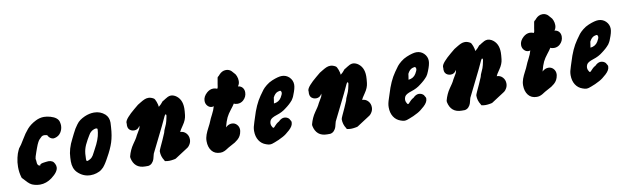

<svg xmlns="http://www.w3.org/2000/svg" viewBox="-42 -1062 4849 1494"><g transform="rotate(-10 2383.0 -315.0)"><path d="M185.5 -188.5V-183.6Q185.5 -149.4 209 -149.4H210.9Q210.9 -150.4 210.4 -150.4Q210 -150.4 210 -151.4Q210 -164.1 249 -168Q250 -168 259.8 -169.4Q269.5 -170.9 277.3 -170.9Q313.5 -170.9 326.2 -141.6Q333 -127.9 333 -114.3Q333 -78.1 277.3 -36.1Q232.4 -2.9 182.6 -2.9Q162.1 -2.9 139.6 -8.8Q119.1 -13.7 104 -25.4Q88.9 -37.1 75.7 -52.7Q62.5 -68.4 56.6 -73.2Q49.8 -78.1 48.8 -85Q37.1 -124 37.1 -168Q37.1 -205.1 45.4 -240.2Q53.7 -275.4 62.5 -292L70.3 -308.6Q88.9 -330.1 113.8 -373Q138.7 -416 166 -447.3Q193.4 -478.5 236.3 -500Q268.6 -516.6 302.7 -516.6Q325.2 -516.6 353.5 -508.8Q410.2 -492.2 418.9 -456.1Q422.9 -438.5 422.9 -428.7Q422.9 -398.4 406.7 -373.5Q390.6 -348.6 360.4 -340.8Q352.5 -338.9 348.6 -338.9Q335 -338.9 323.7 -347.2Q312.5 -355.5 308.6 -363.3L303.7 -372.1Q289.1 -376 279.3 -376Q268.6 -376 259.8 -370.1Q248 -359.4 240.2 -351.1Q232.4 -342.8 226.6 -331.1Q220.7 -319.3 217.8 -313Q214.8 -306.6 208 -287.6Q201.2 -268.6 197.3 -257.8Q182.6 -216.8 182.6 -206.1Q182.6 -203.1 184.1 -198.2Q185.5 -193.4 185.5 -188.5Z M480.5 -50.8Q449.2 -83 449.2 -138.7Q449.2 -144.5 449.7 -154.3Q450.2 -164.1 450.2 -168.9Q452.1 -236.3 492.2 -312.5Q495.1 -318.4 508.8 -346.2Q522.5 -374 528.8 -383.8Q535.2 -393.6 548.8 -413.1Q562.5 -432.6 579.1 -444.3Q595.7 -456.1 617.2 -465.8Q655.3 -482.4 692.4 -482.4Q742.2 -482.4 778.3 -450.2Q805.7 -424.8 805.7 -382.8Q805.7 -376 804.7 -363.8Q803.7 -351.6 803.7 -346.7Q799.8 -280.3 783.7 -230Q767.6 -179.7 732.4 -118.2Q729.5 -113.3 722.7 -100.6Q715.8 -87.9 711.9 -82.5Q708 -77.1 701.2 -66.4Q694.3 -55.7 688 -49.3Q681.6 -43 672.4 -35.2Q663.1 -27.3 652.8 -22.5Q642.6 -17.6 629.9 -13.7Q608.4 -6.8 583 -6.8Q524.4 -6.8 480.5 -50.8ZM607.4 -283.2Q585 -244.1 576.7 -213.4Q568.4 -182.6 568.4 -134.8Q568.4 -120.1 575.2 -120.1Q582 -120.1 597.7 -128.9Q607.4 -133.8 614.3 -141.6Q621.1 -149.4 624.5 -154.8Q627.9 -160.2 636.2 -176.3Q644.5 -192.4 649.4 -201.2Q688.5 -271.5 695.3 -323.2Q699.2 -351.6 697.3 -353.5Q690.4 -361.3 670.9 -354.5Q665 -352.5 659.7 -349.6Q654.3 -346.7 650.9 -344.2Q647.5 -341.8 642.6 -336.9Q637.7 -332 635.7 -329.6Q633.8 -327.1 628.9 -319.3Q624 -311.5 622.6 -309.1Q621.1 -306.6 615.2 -296.4Q609.4 -286.1 607.4 -283.2Z M1194.3 -286.1 1095.7 -86.9Q1094.7 -85.9 1091.8 -72.8Q1088.9 -59.6 1084.5 -44.9Q1080.1 -30.3 1067.9 -16.6Q1055.7 -2.9 1037.1 0H1012.7Q927.7 0 910.2 -85.9Q909.2 -91.8 910.2 -96.7Q923.8 -148.4 951.7 -188Q979.5 -227.5 982.4 -234.4Q990.2 -251 1001 -268.1Q1011.7 -285.2 1017.1 -295.9Q1022.5 -306.6 1022.5 -320.3Q1007.8 -291 977.5 -291Q964.8 -291 954.1 -295.9Q927.7 -307.6 927.7 -339.8L928.7 -352.5Q928.7 -353.5 928.2 -355.5Q927.7 -357.4 927.7 -358.4Q927.7 -376 950.2 -401.4Q972.7 -426.8 1005.9 -454.1Q1039.1 -481.4 1040 -482.4Q1046.9 -486.3 1064.9 -497.6Q1083 -508.8 1097.7 -515.1Q1112.3 -521.5 1128.9 -521.5Q1148.4 -521.5 1169.9 -508.8Q1178.7 -503.9 1187.5 -479.5Q1196.3 -455.1 1197.3 -438.5L1215.8 -455.1L1234.4 -476.6Q1240.2 -480.5 1244.1 -481.4Q1246.1 -482.4 1255.9 -489.3Q1265.6 -496.1 1278.8 -502.4Q1292 -508.8 1305.7 -508.8Q1320.3 -508.8 1336.9 -500Q1390.6 -468.8 1390.6 -393.6Q1390.6 -373 1386.7 -339.8Q1382.8 -302.7 1356.4 -265.1Q1330.1 -227.5 1327.1 -216.8Q1354.5 -216.8 1373 -196.8Q1391.6 -176.8 1391.6 -147.5Q1391.6 -127.9 1382.3 -111.3Q1373 -94.7 1362.8 -87.4Q1352.5 -80.1 1337.4 -70.8Q1322.3 -61.5 1318.4 -58.6Q1312.5 -53.7 1256.8 -18.6L1253.9 -17.6Q1251 -16.6 1246.1 -15.6Q1241.2 -14.6 1234.9 -13.7Q1228.5 -12.7 1220.2 -11.7Q1211.9 -10.7 1204.1 -10.7Q1189.5 -10.7 1173.8 -13.7Q1171.9 -13.7 1170.9 -14.6Q1169.9 -15.6 1169.4 -16.6Q1168.9 -17.6 1168 -19.5Q1167 -21.5 1166 -23.4Q1144.5 -55.7 1144.5 -95.7Q1144.5 -101.6 1154.8 -124Q1165 -146.5 1180.2 -179.2Q1195.3 -211.9 1203.1 -232.4Q1206.1 -249 1218.3 -273.9Q1230.5 -298.8 1235.4 -320.3Q1237.3 -328.1 1239.3 -337.9Q1241.2 -347.7 1242.7 -353.5Q1244.1 -359.4 1244.1 -363.3Q1244.1 -371.1 1238.3 -372.1Q1235.4 -372.1 1228.5 -358.9Q1221.7 -345.7 1210.9 -321.3Q1200.2 -296.9 1194.3 -286.1Z M1607.4 -3.9Q1563.5 -3.9 1540 -33.7Q1516.6 -63.5 1516.6 -110.4Q1516.6 -136.7 1525.9 -161.6Q1535.2 -186.5 1549.8 -213.9Q1564.5 -241.2 1570.3 -256.8Q1578.1 -277.3 1594.7 -308.6Q1611.3 -339.8 1619.1 -369.1Q1611.3 -366.2 1604.5 -366.2Q1585 -366.2 1570.3 -382.3Q1555.7 -398.4 1555.7 -421.9Q1555.7 -455.1 1586.9 -483.4Q1611.3 -504.9 1638.7 -504.9Q1646.5 -504.9 1653.3 -503.4Q1660.2 -502 1664.1 -500L1668.9 -498Q1670.9 -500 1671.9 -501.5Q1672.9 -502.9 1673.8 -505.9Q1674.8 -508.8 1675.3 -511.7Q1675.8 -514.6 1676.8 -521.5Q1677.7 -528.3 1678.7 -534.7Q1679.7 -541 1682.1 -553.7Q1684.6 -566.4 1686.5 -579.1Q1687.5 -588.9 1698.2 -594.7Q1699.2 -595.7 1708.5 -606Q1717.8 -616.2 1731 -623Q1744.1 -629.9 1760.7 -629.9H1762.7Q1775.4 -629.9 1786.6 -624.5Q1797.9 -619.1 1803.2 -613.3Q1808.6 -607.4 1814.9 -600.1Q1821.3 -592.8 1822.3 -591.8Q1830.1 -585.9 1837.4 -567.4Q1844.7 -548.8 1844.7 -529.3Q1844.7 -504.9 1831.1 -488.3Q1854.5 -485.4 1866.7 -470.2Q1878.9 -455.1 1878.9 -433.6Q1878.9 -397.5 1850.6 -372.1Q1831.1 -355.5 1805.7 -355.5Q1787.1 -355.5 1776.4 -362.3Q1765.6 -344.7 1744.1 -317.9Q1722.7 -291 1710 -265.1Q1697.3 -239.3 1684.6 -190.4Q1707 -211.9 1733.4 -211.9Q1756.8 -211.9 1772.9 -194.8Q1789.1 -177.7 1789.1 -152.3Q1789.1 -150.4 1788.6 -147.5Q1788.1 -144.5 1788.1 -142.6Q1785.2 -123 1776.9 -107.4Q1768.6 -91.8 1754.9 -80.1Q1741.2 -68.4 1731 -62Q1720.7 -55.7 1701.7 -45.9Q1682.6 -36.1 1676.8 -32.2Q1674.8 -31.2 1666 -25.4Q1657.2 -19.5 1652.8 -17.1Q1648.4 -14.6 1640.1 -10.7Q1631.8 -6.8 1624 -5.4Q1616.2 -3.9 1607.4 -3.9Z M2084 -308.6Q2124 -312.5 2143.6 -344.7Q2158.2 -369.1 2158.2 -380.9Q2158.2 -388.7 2153.3 -395.5Q2148.4 -400.4 2128.9 -393.6Q2106.4 -385.7 2090.8 -354.5Q2089.8 -348.6 2087.9 -333.5Q2085.9 -318.4 2084 -308.6ZM2046.9 -123Q2050.8 -123 2055.2 -127Q2059.6 -130.9 2063.5 -136.2Q2067.4 -141.6 2077.1 -149.9Q2086.9 -158.2 2099.6 -165L2105.5 -170.9Q2112.3 -176.8 2122.1 -181.6Q2131.8 -186.5 2143.6 -186.5Q2144.5 -186.5 2147.5 -186Q2150.4 -185.5 2152.3 -185.5Q2164.1 -183.6 2172.9 -177.2Q2181.6 -170.9 2183.6 -166L2186.5 -160.2Q2193.4 -151.4 2194.3 -144.5V-138.7Q2194.3 -112.3 2162.6 -83Q2130.9 -53.7 2106.4 -41Q2082 -28.3 2067.4 -21.5H2066.4Q2062.5 -20.5 2039.1 -10.3Q2015.6 0 1998 0Q1987.3 0 1968.8 -6.8Q1933.6 -18.6 1914.1 -49.3Q1894.5 -80.1 1894.5 -124Q1894.5 -140.6 1897.9 -156.2Q1901.4 -171.9 1909.2 -194.8Q1917 -217.8 1918.9 -224.6Q1948.2 -324.2 1992.2 -386.7Q2012.7 -416 2022.5 -428.7Q2032.2 -441.4 2054.2 -459.5Q2076.2 -477.5 2102.5 -488.3Q2152.3 -508.8 2180.7 -508.8Q2214.8 -508.8 2239.3 -485.4Q2264.6 -460 2264.6 -425.8Q2264.6 -397.5 2244.1 -347.7Q2240.2 -335.9 2234.4 -325.7Q2228.5 -315.4 2224.1 -309.1Q2219.7 -302.7 2210 -293.5Q2200.2 -284.2 2196.8 -280.8Q2193.4 -277.3 2181.2 -267.6Q2168.9 -257.8 2166 -255.9Q2134.8 -230.5 2090.8 -216.8Q2046.9 -203.1 2037.1 -185.5Q2030.3 -172.9 2030.3 -160.2Q2030.3 -150.4 2033.7 -141.6Q2037.1 -132.8 2041 -127.9Q2044.9 -123 2046.9 -123Z M2631.8 -286.1 2533.2 -86.9Q2532.2 -85.9 2529.3 -72.8Q2526.4 -59.6 2522 -44.9Q2517.6 -30.3 2505.4 -16.6Q2493.2 -2.9 2474.6 0H2450.2Q2365.2 0 2347.7 -85.9Q2346.7 -91.8 2347.7 -96.7Q2361.3 -148.4 2389.2 -188Q2417 -227.5 2419.9 -234.4Q2427.7 -251 2438.5 -268.1Q2449.2 -285.2 2454.6 -295.9Q2460 -306.6 2460 -320.3Q2445.3 -291 2415 -291Q2402.3 -291 2391.6 -295.9Q2365.2 -307.6 2365.2 -339.8L2366.2 -352.5Q2366.2 -353.5 2365.7 -355.5Q2365.2 -357.4 2365.2 -358.4Q2365.2 -376 2387.7 -401.4Q2410.2 -426.8 2443.4 -454.1Q2476.6 -481.4 2477.5 -482.4Q2484.4 -486.3 2502.4 -497.6Q2520.5 -508.8 2535.2 -515.1Q2549.8 -521.5 2566.4 -521.5Q2585.9 -521.5 2607.4 -508.8Q2616.2 -503.9 2625 -479.5Q2633.8 -455.1 2634.8 -438.5L2653.3 -455.1L2671.9 -476.6Q2677.7 -480.5 2681.6 -481.4Q2683.6 -482.4 2693.4 -489.3Q2703.1 -496.1 2716.3 -502.4Q2729.5 -508.8 2743.2 -508.8Q2757.8 -508.8 2774.4 -500Q2828.1 -468.8 2828.1 -393.6Q2828.1 -373 2824.2 -339.8Q2820.3 -302.7 2793.9 -265.1Q2767.6 -227.5 2764.6 -216.8Q2792 -216.8 2810.5 -196.8Q2829.1 -176.8 2829.1 -147.5Q2829.1 -127.9 2819.8 -111.3Q2810.5 -94.7 2800.3 -87.4Q2790 -80.1 2774.9 -70.8Q2759.8 -61.5 2755.9 -58.6Q2750 -53.7 2694.3 -18.6L2691.4 -17.6Q2688.5 -16.6 2683.6 -15.6Q2678.7 -14.6 2672.4 -13.7Q2666 -12.7 2657.7 -11.7Q2649.4 -10.7 2641.6 -10.7Q2627 -10.7 2611.3 -13.7Q2609.4 -13.7 2608.4 -14.6Q2607.4 -15.6 2606.9 -16.6Q2606.4 -17.6 2605.5 -19.5Q2604.5 -21.5 2603.5 -23.4Q2582 -55.7 2582 -95.7Q2582 -101.6 2592.3 -124Q2602.5 -146.5 2617.7 -179.2Q2632.8 -211.9 2640.6 -232.4Q2643.6 -249 2655.8 -273.9Q2668 -298.8 2672.9 -320.3Q2674.8 -328.1 2676.8 -337.9Q2678.7 -347.7 2680.2 -353.5Q2681.6 -359.4 2681.6 -363.3Q2681.6 -371.1 2675.8 -372.1Q2672.9 -372.1 2666 -358.9Q2659.2 -345.7 2648.4 -321.3Q2637.7 -296.9 2631.8 -286.1Z M3147.5 -308.6Q3187.5 -312.5 3207 -344.7Q3221.7 -369.1 3221.7 -380.9Q3221.7 -388.7 3216.8 -395.5Q3211.9 -400.4 3192.4 -393.6Q3169.9 -385.7 3154.3 -354.5Q3153.3 -348.6 3151.4 -333.5Q3149.4 -318.4 3147.5 -308.6ZM3110.4 -123Q3114.3 -123 3118.7 -127Q3123 -130.9 3127 -136.2Q3130.9 -141.6 3140.6 -149.9Q3150.4 -158.2 3163.1 -165L3168.9 -170.9Q3175.8 -176.8 3185.5 -181.6Q3195.3 -186.5 3207 -186.5Q3208 -186.5 3210.9 -186Q3213.9 -185.5 3215.8 -185.5Q3227.5 -183.6 3236.3 -177.2Q3245.1 -170.9 3247.1 -166L3250 -160.2Q3256.8 -151.4 3257.8 -144.5V-138.7Q3257.8 -112.3 3226.1 -83Q3194.3 -53.7 3169.9 -41Q3145.5 -28.3 3130.9 -21.5H3129.9Q3126 -20.5 3102.5 -10.3Q3079.1 0 3061.5 0Q3050.8 0 3032.2 -6.8Q2997.1 -18.6 2977.5 -49.3Q2958 -80.1 2958 -124Q2958 -140.6 2961.4 -156.2Q2964.8 -171.9 2972.7 -194.8Q2980.5 -217.8 2982.4 -224.6Q3011.7 -324.2 3055.7 -386.7Q3076.2 -416 3085.9 -428.7Q3095.7 -441.4 3117.7 -459.5Q3139.6 -477.5 3166 -488.3Q3215.8 -508.8 3244.1 -508.8Q3278.3 -508.8 3302.7 -485.4Q3328.1 -460 3328.1 -425.8Q3328.1 -397.5 3307.6 -347.7Q3303.7 -335.9 3297.9 -325.7Q3292 -315.4 3287.6 -309.1Q3283.2 -302.7 3273.4 -293.5Q3263.7 -284.2 3260.3 -280.8Q3256.8 -277.3 3244.6 -267.6Q3232.4 -257.8 3229.5 -255.9Q3198.2 -230.5 3154.3 -216.8Q3110.4 -203.1 3100.6 -185.5Q3093.8 -172.9 3093.8 -160.2Q3093.8 -150.4 3097.2 -141.6Q3100.6 -132.8 3104.5 -127.9Q3108.4 -123 3110.4 -123Z M3695.3 -286.1 3596.7 -86.9Q3595.7 -85.9 3592.8 -72.8Q3589.8 -59.6 3585.4 -44.9Q3581.1 -30.3 3568.8 -16.6Q3556.6 -2.9 3538.1 0H3513.7Q3428.7 0 3411.1 -85.9Q3410.2 -91.8 3411.1 -96.7Q3424.8 -148.4 3452.6 -188Q3480.5 -227.5 3483.4 -234.4Q3491.2 -251 3502 -268.1Q3512.7 -285.2 3518.1 -295.9Q3523.4 -306.6 3523.4 -320.3Q3508.8 -291 3478.5 -291Q3465.8 -291 3455.1 -295.9Q3428.7 -307.6 3428.7 -339.8L3429.7 -352.5Q3429.7 -353.5 3429.2 -355.5Q3428.7 -357.4 3428.7 -358.4Q3428.7 -376 3451.2 -401.4Q3473.6 -426.8 3506.8 -454.1Q3540 -481.4 3541 -482.4Q3547.9 -486.3 3565.9 -497.6Q3584 -508.8 3598.6 -515.1Q3613.3 -521.5 3629.9 -521.5Q3649.4 -521.5 3670.9 -508.8Q3679.7 -503.9 3688.5 -479.5Q3697.3 -455.1 3698.2 -438.5L3716.8 -455.1L3735.4 -476.6Q3741.2 -480.5 3745.1 -481.4Q3747.1 -482.4 3756.8 -489.3Q3766.6 -496.1 3779.8 -502.4Q3793 -508.8 3806.6 -508.8Q3821.3 -508.8 3837.9 -500Q3891.6 -468.8 3891.6 -393.6Q3891.6 -373 3887.7 -339.8Q3883.8 -302.7 3857.4 -265.1Q3831.1 -227.5 3828.1 -216.8Q3855.5 -216.8 3874 -196.8Q3892.6 -176.8 3892.6 -147.5Q3892.6 -127.9 3883.3 -111.3Q3874 -94.7 3863.8 -87.4Q3853.5 -80.1 3838.4 -70.8Q3823.2 -61.5 3819.3 -58.6Q3813.5 -53.7 3757.8 -18.6L3754.9 -17.6Q3752 -16.6 3747.1 -15.6Q3742.2 -14.6 3735.8 -13.7Q3729.5 -12.7 3721.2 -11.7Q3712.9 -10.7 3705.1 -10.7Q3690.4 -10.7 3674.8 -13.7Q3672.9 -13.7 3671.9 -14.6Q3670.9 -15.6 3670.4 -16.6Q3669.9 -17.6 3668.9 -19.5Q3668 -21.5 3667 -23.4Q3645.5 -55.7 3645.5 -95.7Q3645.5 -101.6 3655.8 -124Q3666 -146.5 3681.2 -179.2Q3696.3 -211.9 3704.1 -232.4Q3707 -249 3719.2 -273.9Q3731.4 -298.8 3736.3 -320.3Q3738.3 -328.1 3740.2 -337.9Q3742.2 -347.7 3743.7 -353.5Q3745.1 -359.4 3745.1 -363.3Q3745.1 -371.1 3739.3 -372.1Q3736.3 -372.1 3729.5 -358.9Q3722.7 -345.7 3711.9 -321.3Q3701.2 -296.9 3695.3 -286.1Z M4108.4 -3.9Q4064.5 -3.9 4041 -33.7Q4017.6 -63.5 4017.6 -110.4Q4017.6 -136.7 4026.9 -161.6Q4036.1 -186.5 4050.8 -213.9Q4065.4 -241.2 4071.3 -256.8Q4079.1 -277.3 4095.7 -308.6Q4112.3 -339.8 4120.1 -369.1Q4112.3 -366.2 4105.5 -366.2Q4085.9 -366.2 4071.3 -382.3Q4056.6 -398.4 4056.6 -421.9Q4056.6 -455.1 4087.9 -483.4Q4112.3 -504.9 4139.6 -504.9Q4147.5 -504.9 4154.3 -503.4Q4161.1 -502 4165 -500L4169.9 -498Q4171.9 -500 4172.9 -501.5Q4173.8 -502.9 4174.8 -505.9Q4175.8 -508.8 4176.3 -511.7Q4176.8 -514.6 4177.7 -521.5Q4178.7 -528.3 4179.7 -534.7Q4180.7 -541 4183.1 -553.7Q4185.5 -566.4 4187.5 -579.1Q4188.5 -588.9 4199.2 -594.7Q4200.2 -595.7 4209.5 -606Q4218.8 -616.2 4231.9 -623Q4245.1 -629.9 4261.7 -629.9H4263.7Q4276.4 -629.9 4287.6 -624.5Q4298.8 -619.1 4304.2 -613.3Q4309.6 -607.4 4315.9 -600.1Q4322.3 -592.8 4323.2 -591.8Q4331.1 -585.9 4338.4 -567.4Q4345.7 -548.8 4345.7 -529.3Q4345.7 -504.9 4332 -488.3Q4355.5 -485.4 4367.7 -470.2Q4379.9 -455.1 4379.9 -433.6Q4379.9 -397.5 4351.6 -372.1Q4332 -355.5 4306.6 -355.5Q4288.1 -355.5 4277.3 -362.3Q4266.6 -344.7 4245.1 -317.9Q4223.6 -291 4210.9 -265.1Q4198.2 -239.3 4185.5 -190.4Q4208 -211.9 4234.4 -211.9Q4257.8 -211.9 4273.9 -194.8Q4290 -177.7 4290 -152.3Q4290 -150.4 4289.6 -147.5Q4289.1 -144.5 4289.1 -142.6Q4286.1 -123 4277.8 -107.4Q4269.5 -91.8 4255.9 -80.1Q4242.2 -68.4 4231.9 -62Q4221.7 -55.7 4202.6 -45.9Q4183.6 -36.1 4177.7 -32.2Q4175.8 -31.2 4167 -25.4Q4158.2 -19.5 4153.8 -17.1Q4149.4 -14.6 4141.1 -10.7Q4132.8 -6.8 4125 -5.4Q4117.2 -3.9 4108.4 -3.9Z M4585 -308.6Q4625 -312.5 4644.5 -344.7Q4659.2 -369.1 4659.2 -380.9Q4659.2 -388.7 4654.3 -395.5Q4649.4 -400.4 4629.9 -393.6Q4607.4 -385.7 4591.8 -354.5Q4590.8 -348.6 4588.9 -333.5Q4586.9 -318.4 4585 -308.6ZM4547.9 -123Q4551.8 -123 4556.2 -127Q4560.5 -130.9 4564.5 -136.2Q4568.4 -141.6 4578.1 -149.9Q4587.9 -158.2 4600.6 -165L4606.4 -170.9Q4613.3 -176.8 4623 -181.6Q4632.8 -186.5 4644.5 -186.5Q4645.5 -186.5 4648.4 -186Q4651.4 -185.5 4653.3 -185.5Q4665 -183.6 4673.8 -177.2Q4682.6 -170.9 4684.6 -166L4687.5 -160.2Q4694.3 -151.4 4695.3 -144.5V-138.7Q4695.3 -112.3 4663.6 -83Q4631.8 -53.7 4607.4 -41Q4583 -28.3 4568.4 -21.5H4567.4Q4563.5 -20.5 4540 -10.3Q4516.6 0 4499 0Q4488.3 0 4469.7 -6.8Q4434.6 -18.6 4415 -49.3Q4395.5 -80.1 4395.5 -124Q4395.5 -140.6 4398.9 -156.2Q4402.3 -171.9 4410.2 -194.8Q4418 -217.8 4419.9 -224.6Q4449.2 -324.2 4493.2 -386.7Q4513.7 -416 4523.4 -428.7Q4533.2 -441.4 4555.2 -459.5Q4577.1 -477.5 4603.5 -488.3Q4653.3 -508.8 4681.6 -508.8Q4715.8 -508.8 4740.2 -485.4Q4765.6 -460 4765.6 -425.8Q4765.6 -397.5 4745.1 -347.7Q4741.2 -335.9 4735.4 -325.7Q4729.5 -315.4 4725.1 -309.1Q4720.7 -302.7 4710.9 -293.5Q4701.2 -284.2 4697.8 -280.8Q4694.3 -277.3 4682.1 -267.6Q4669.9 -257.8 4667 -255.9Q4635.7 -230.5 4591.8 -216.8Q4547.9 -203.1 4538.1 -185.5Q4531.2 -172.9 4531.2 -160.2Q4531.2 -150.4 4534.7 -141.6Q4538.1 -132.8 4542 -127.9Q4545.9 -123 4547.9 -123Z"/></g></svg>

Font: Essays1743
Style: BoldItalic
Weight: 700
Italic angle: -10°
Designer: Based on the typeface in a 1743 English translation of the essays of Montaigne.  PostScript/TrueType font designed by Jo
Version: Version 002.100